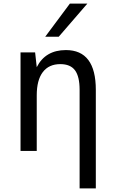

<svg xmlns="http://www.w3.org/2000/svg" viewBox="-20 -838 640 1066"><path d="M368 -818H465L306 -634H231ZM422 -339Q422 -413 396.5 -447.5Q371 -482 315 -482Q251 -482 217.5 -437.5Q184 -393 184 -309V0H94V-547H175L184 -465Q232 -560 346 -560Q512 -560 512 -339V208H422Z"/></svg>

Font: PlemolJP35 Console
Style: Regular
Weight: 400
Version: v2.0.3; ttfautohint (v1.8.4.7-5d5b-dirty) -l 6 -r 45 -G 200 